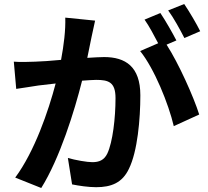

<svg xmlns="http://www.w3.org/2000/svg" viewBox="-20 -886 1040 959"><path d="M900 -866 820 -834C848 -796 880 -737 901 -696L980 -730C963 -765 926 -828 900 -866ZM49 -578 61 -442C92 -447 144 -454 172 -459L258 -469C222 -332 153 -130 56 1L186 53C278 -94 352 -331 390 -483C419 -485 444 -487 460 -487C522 -487 557 -476 557 -396C557 -297 543 -176 516 -119C500 -86 475 -76 441 -76C415 -76 357 -86 319 -97L340 35C374 42 422 49 460 49C536 49 591 27 624 -43C667 -130 681 -292 681 -410C681 -554 606 -601 500 -601C479 -601 450 -599 416 -597L437 -700C442 -725 449 -757 455 -783L306 -798C308 -735 299 -662 285 -587C234 -582 187 -579 156 -578C119 -577 86 -575 49 -578ZM781 -821 702 -788C725 -756 750 -708 770 -670L680 -631C751 -543 822 -367 848 -256L975 -314C947 -403 872 -570 812 -663L861 -684C842 -721 806 -784 781 -821Z"/></svg>

Font: Noto Sans CJK SC
Style: Bold
Weight: 700
Designer: Ryoko NISHIZUKA 西塚涼子 (kana, bopomofo & ideographs); Paul D. Hunt (Latin, Greek & Cyrillic); Sandoll Communications 산돌커뮤니
Foundry: Adobe
Version: Version 2.004;hotconv 1.0.118;makeotfexe 2.5.65603